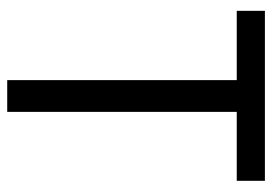

<svg xmlns="http://www.w3.org/2000/svg" viewBox="-131 -623 754 532"><g transform="rotate(90 246.0 -357.0)"><path d="M290 0V-636H481V-714H10V-636H202V0Z"/></g></svg>

Font: Noto Sans Devanagari UI SemiCondensed
Style: Regular
Weight: 400
Width: 4
Designer: Jelle Bosma - Monotype Design Team
Foundry: Monotype Imaging Inc.
Version: Version 2.004